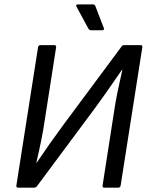

<svg xmlns="http://www.w3.org/2000/svg" viewBox="-20 -862 686 882"><path d="M397.9 -723.1Q389.6 -723.1 384.8 -732.9L331.1 -832Q328.6 -835.9 330.8 -838.9Q333 -841.8 337.9 -841.8H407.2Q412.1 -841.8 414.3 -839.6Q416.5 -837.4 418.9 -832L457 -732.9Q460.4 -723.1 449.2 -723.1ZM63 0Q53.7 0 55.2 -9.8L154.8 -645Q156.2 -654.8 167 -654.8H230Q233.9 -654.8 236.1 -652.1Q238.3 -649.4 237.8 -645L183.1 -293.9Q172.4 -223.1 147 -115.2H148.9Q208 -203.1 275.9 -294.9L538.1 -647.9Q542 -654.8 550.8 -654.8H625Q635.3 -654.8 633.8 -645L534.2 -9.8Q532.7 0 522.9 0H459Q449.7 0 451.2 -9.8L506.8 -367.2Q515.6 -425.8 542 -541H540Q458.5 -421.9 417 -366.2L149.9 -6.8Q144.5 0 137.2 0Z"/></svg>

Font: Sofia Sans
Style: Italic
Weight: 400
Italic angle: -9°
Designer: Botio Nikoltchev, Ani Petrova
Foundry: lettersoup
Version: Version 4.100